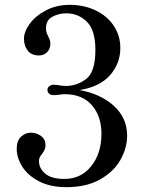

<svg xmlns="http://www.w3.org/2000/svg" viewBox="-20 -759 594 793"><path d="M505 -199Q505 -148 477.5 -99Q450 -50 393.5 -18Q337 14 255 14Q187 14 140.5 -10.5Q94 -35 71.5 -71.5Q49 -108 49 -144Q49 -178 67 -194.5Q85 -211 107 -211Q131 -211 149.5 -197.5Q168 -184 168 -158Q168 -142 154 -124Q147 -115 144 -109Q141 -103 141 -94Q141 -64 166.5 -42Q192 -20 246 -20Q315 -20 357 -73Q399 -126 399 -206Q399 -279 359.5 -324.5Q320 -370 247 -370Q240 -370 226 -368Q212 -366 202 -366Q190 -366 183 -372Q176 -378 176 -388Q176 -397 183.5 -403Q191 -409 202 -409Q216 -409 228 -406Q244 -404 253 -404Q297 -404 335.5 -432.5Q374 -461 374 -553Q374 -635 338.5 -669.5Q303 -704 254 -704Q223 -704 196.5 -690Q170 -676 170 -642Q170 -629 174 -620Q178 -611 179 -609Q188 -593 188 -579Q188 -557 174.5 -543.5Q161 -530 141 -530Q110 -530 94.5 -550Q79 -570 79 -599Q79 -628 103 -661Q127 -694 170.5 -716.5Q214 -739 268 -739Q328 -739 376 -715.5Q424 -692 450.5 -651.5Q477 -611 477 -561Q477 -497 435 -449Q393 -401 309 -387Q396 -371 450.5 -321.5Q505 -272 505 -199Z"/></svg>

Font: Shippori Mincho Medium
Style: Regular
Weight: 500
Designer: FONTDASU
Foundry: FONTDASU / Google Inc. / but / Adobe
Version: Version 3.110; ttfautohint (v1.8.3)